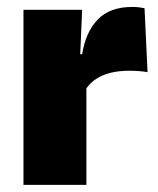

<svg xmlns="http://www.w3.org/2000/svg" viewBox="-20 -520 445 540"><path d="M220.5 -267.5 169.5 -367.5H211Q221 -430 255 -465.2Q289 -500.5 352.5 -500.5Q362 -500.5 370.2 -499.5Q378.5 -498.5 386.5 -497L395 -317Q385 -319 371.2 -320Q357.5 -321 344.5 -321Q297.5 -321 266.5 -306.8Q235.5 -292.5 220.5 -267.5ZM46 0V-492.5H211L204 -329.5H223V0Z"/></svg>

Font: Anek Odia ExtraBold
Style: Regular
Weight: 800
Designer: Yesha Goshar & Mahesh Sahu (Odia), Yesha Goshar (Latin)
Foundry: Ek Type
Version: Version 1.003